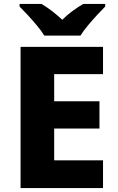

<svg xmlns="http://www.w3.org/2000/svg" viewBox="-20 -951 595 971"><path d="M501 0H84V-714H501V-576H254V-439H483V-301H254V-140H501ZM204 -771Q190 -794 167.5 -821Q145 -848 121.5 -873.5Q98 -899 79 -918V-931H190Q217 -915 242.5 -895.5Q268 -876 295 -851Q320 -876 347.5 -896Q375 -916 401 -931H512V-918Q494 -900 470.5 -874.5Q447 -849 424 -821.5Q401 -794 387 -771Z"/></svg>

Font: Noto Sans Kannada ExtraBold
Style: Regular
Weight: 800
Designer: Jelle Bosma - Monotype Design Team
Foundry: Monotype Imaging Inc.
Version: Version 2.005; ttfautohint (v1.8.4.7-5d5b)